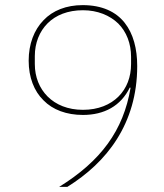

<svg xmlns="http://www.w3.org/2000/svg" viewBox="-20 -730 640 750"><path d="M516 -472C516 -359 486 -265 437 -187C388 -109 320 -48 243 0H211C374 -101 462 -220 490 -387L487 -388C452 -316 387 -281 304 -281C240 -281 186 -301 150 -338C113 -374 92 -428 92 -493C92 -558 113 -613 150 -651C186 -689 239 -710 303 -710C379 -710 433 -684 467 -641C501 -598 516 -539 516 -472ZM304 -301C364 -301 411 -321 443 -353C475 -385 492 -429 492 -480V-508C492 -560 474 -606 442 -638C409 -670 361 -690 304 -690C245 -690 198 -671 166 -639C134 -607 116 -562 116 -511V-480C116 -429 134 -385 166 -353C198 -321 245 -301 304 -301Z"/></svg>

Font: Plexus Sans Thin
Style: Regular
Weight: 250
Version: Version 2.001;PS 002.001;hotconv 1.0.70;makeotf.lib2.5.58329